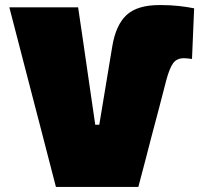

<svg xmlns="http://www.w3.org/2000/svg" viewBox="-20 -742 806 762"><path d="M202 0Q188 -53.5 172.5 -113.8Q157 -174 143.5 -226L85.5 -449Q70.5 -507 52 -578.2Q33.5 -649.5 17 -713H290Q298.5 -655 308.2 -589.8Q318 -524.5 326 -467L358 -247H374L399.5 -400.5Q406 -439 412.5 -479.2Q419 -519.5 425.5 -557.5Q439.5 -642.5 482 -682.2Q524.5 -722 614 -722Q657 -722 690 -718.2Q723 -714.5 750.5 -709L742 -508Q720.5 -511 710 -511Q681.5 -511 667 -491Q652.5 -471 639.5 -422Q625.5 -367.5 609.8 -307.5Q594 -247.5 581 -199Q569 -152.5 555.5 -100.5Q542 -48.5 529 0Z"/></svg>

Font: Commissioner Black
Style: Regular
Weight: 900
Designer: Kostas Bartsokas
Foundry: Kostas Bartsokas
Version: Version 1.000; ttfautohint (v1.8.3)